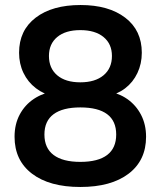

<svg xmlns="http://www.w3.org/2000/svg" viewBox="-20 -735 640 765"><path d="M300 10Q177 10 107.5 -43Q38 -96 38 -190Q38 -240 58.5 -278.5Q79 -317 115 -341Q151 -365 197 -371V-350Q155 -359 123 -383.5Q91 -408 73.5 -444.5Q56 -481 56 -525Q56 -614 122 -664.5Q188 -715 301 -715Q413 -715 479 -664.5Q545 -614 545 -525Q545 -481 527.5 -444Q510 -407 478.5 -383Q447 -359 405 -351V-371Q452 -365 487 -340.5Q522 -316 542 -277.5Q562 -239 562 -190Q562 -96 492.5 -43Q423 10 300 10ZM300 -90Q371 -90 407 -117.5Q443 -145 443 -199Q443 -253 407 -280Q371 -307 300 -307Q230 -307 193.5 -280Q157 -253 157 -199Q157 -145 193.5 -117.5Q230 -90 300 -90ZM300 -407Q359 -407 392.5 -435Q426 -463 426 -512Q426 -560 392.5 -587.5Q359 -615 300 -615Q241 -615 208 -587.5Q175 -560 175 -512Q175 -463 208 -435Q241 -407 300 -407Z"/></svg>

Font: Nunito Sans 12pt ExtraLight 12pt
Style: Bold
Weight: 700
Version: Version 3.101;gftools[0.9.27]